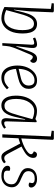

<svg xmlns="http://www.w3.org/2000/svg" viewBox="998 -1806 821 2858"><g transform="rotate(90 1409.0 -376.5)"><path d="M251 14Q231 14 208.5 10.5Q186 7 164.5 1Q143 -5 122 -13Q101 -21 84 -31L112 -722L27 -735L30 -767H147L163 -756L149 -409L123 -174L128 -173L166 -323Q184 -394 208.5 -436.5Q233 -479 265 -498Q297 -517 336 -517Q389 -517 420 -489Q451 -461 464.5 -413.5Q478 -366 478 -305Q478 -194 445.5 -123.5Q413 -53 361.5 -19.5Q310 14 251 14ZM331 -471Q303 -471 280.5 -456Q258 -441 239 -407.5Q220 -374 202 -318.5Q184 -263 163 -182L130 -57Q147 -50 178.5 -39.5Q210 -29 250 -29Q290 -29 323 -47Q356 -65 379.5 -100Q403 -135 415.5 -185.5Q428 -236 428 -300Q428 -348 420 -387Q412 -426 391 -448.5Q370 -471 331 -471Z M645 -432Q646 -449 642 -462Q638 -475 618 -475Q607 -475 590 -470Q573 -465 550 -456L538 -488Q549 -494 567 -501Q585 -508 604.5 -512.5Q624 -517 638 -517Q676 -517 687 -491.5Q698 -466 692 -415L667 -208H673L744 -406Q757 -442 772.5 -467Q788 -492 807.5 -504.5Q827 -517 852 -517Q871 -517 885 -510.5Q899 -504 907 -492Q915 -480 915 -464Q915 -446 906 -433.5Q897 -421 885 -413L862 -437Q854 -445 845.5 -449.5Q837 -454 828 -454Q823 -454 818 -452Q813 -450 808 -443.5Q803 -437 797 -426.5Q791 -416 784 -399Q746 -310 723 -254Q700 -198 688 -164Q676 -130 671 -107Q666 -84 664 -59L659 0H621Z M1176 -517Q1241 -517 1271.5 -481.5Q1302 -446 1302 -394Q1302 -354 1287.5 -326.5Q1273 -299 1249 -281Q1225 -263 1196.5 -252.5Q1168 -242 1139 -235L1005 -203Q1007 -160 1021 -119.5Q1035 -79 1065 -53.5Q1095 -28 1143 -28Q1168 -28 1190 -34Q1212 -40 1235 -55.5Q1258 -71 1285 -96L1309 -69Q1293 -52 1274 -37Q1255 -22 1234 -10.5Q1213 1 1188.5 7.5Q1164 14 1135 14Q1073 14 1033 -18.5Q993 -51 974 -105.5Q955 -160 955 -225Q955 -305 983 -371Q1011 -437 1060.5 -477Q1110 -517 1176 -517ZM1253 -390Q1253 -412 1247 -432.5Q1241 -453 1224 -466Q1207 -479 1175 -479Q1126 -479 1088 -448.5Q1050 -418 1028.5 -365Q1007 -312 1004 -243L1144 -277Q1178 -285 1202 -299.5Q1226 -314 1239.5 -337Q1253 -360 1253 -390Z M1786 -74Q1785 -48 1790.5 -38Q1796 -28 1812 -28Q1829 -28 1845 -35Q1861 -42 1878 -54L1895 -28Q1881 -17 1865 -7.5Q1849 2 1832 8Q1815 14 1796 14Q1776 14 1762.5 4.5Q1749 -5 1743 -24Q1737 -43 1739 -71L1761 -339L1754 -340L1718 -185Q1706 -135 1690.5 -97.5Q1675 -60 1654.5 -35.5Q1634 -11 1608 1.5Q1582 14 1550 14Q1498 14 1465.5 -15Q1433 -44 1418 -92.5Q1403 -141 1403 -201Q1403 -276 1421 -334.5Q1439 -393 1470.5 -433.5Q1502 -474 1542.5 -495Q1583 -516 1628 -516Q1662 -516 1691 -510Q1720 -504 1751 -493L1784 -513L1799 -506ZM1553 -32Q1580 -32 1599.5 -41.5Q1619 -51 1635 -76Q1651 -101 1666.5 -145.5Q1682 -190 1701 -259L1753 -447Q1732 -458 1699 -466.5Q1666 -475 1633 -475Q1596 -475 1563 -456.5Q1530 -438 1505 -403Q1480 -368 1466 -319Q1452 -270 1452 -207Q1452 -146 1464 -107Q1476 -68 1499 -50Q1522 -32 1553 -32Z M2010 -722 1925 -735 1928 -767H2045L2061 -756L2040 -282Q2084 -293 2132.5 -313Q2181 -333 2216 -357Q2264 -389 2273 -416Q2282 -443 2253 -459L2233 -470Q2238 -492 2249.5 -504Q2261 -516 2279 -516Q2302 -516 2316 -502Q2330 -488 2330 -459Q2330 -425 2307.5 -390.5Q2285 -356 2237 -328Q2212 -312 2190.5 -301Q2169 -290 2161 -286L2265 -89Q2279 -63 2294.5 -46Q2310 -29 2334 -29Q2348 -29 2361.5 -34.5Q2375 -40 2392 -52L2410 -26Q2401 -17 2387.5 -7.5Q2374 2 2357 8Q2340 14 2318 14Q2288 14 2267 -4Q2246 -22 2223 -65L2116 -266Q2096 -259 2076.5 -252.5Q2057 -246 2038 -241L2027 0H1979Z M2605 -21Q2653 -21 2688 -50Q2723 -79 2723 -139Q2723 -168 2709.5 -186.5Q2696 -205 2670.5 -218.5Q2645 -232 2607 -247Q2576 -260 2547.5 -276Q2519 -292 2500.5 -317Q2482 -342 2482 -381Q2482 -404 2490 -428Q2498 -452 2517 -472Q2536 -492 2567.5 -504.5Q2599 -517 2645 -517Q2684 -517 2712 -504.5Q2740 -492 2755.5 -472.5Q2771 -453 2771 -430Q2771 -411 2760.5 -401.5Q2750 -392 2732 -392Q2722 -392 2713 -395Q2704 -398 2697 -403L2704 -436Q2708 -455 2693.5 -468.5Q2679 -482 2641 -482Q2598 -482 2573 -468.5Q2548 -455 2537.5 -433.5Q2527 -412 2527 -388Q2527 -362 2538.5 -344Q2550 -326 2572.5 -312.5Q2595 -299 2628 -285Q2654 -275 2678.5 -263Q2703 -251 2723 -235Q2743 -219 2755 -197Q2767 -175 2767 -144Q2767 -101 2747.5 -65Q2728 -29 2690 -7.5Q2652 14 2596 14Q2553 14 2519 2Q2485 -10 2466 -31Q2447 -52 2447 -78Q2447 -99 2459 -108Q2471 -117 2488 -117Q2497 -117 2506 -114.5Q2515 -112 2522 -108L2520 -73Q2519 -48 2536.5 -34.5Q2554 -21 2605 -21Z"/></g></svg>

Font: Literata ExtraLight
Style: Italic
Weight: 250
Italic angle: -2°
Designer: Latin by Veronika Burian and Jose Scaglione. Greek by Irene Vlachou. Cyrillic by Vera Evstafieva
Foundry: TypeTogether
Version: Version 3.002